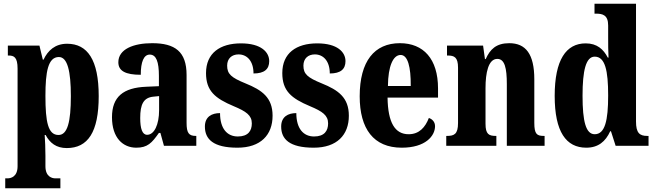

<svg xmlns="http://www.w3.org/2000/svg" viewBox="-20 -780 3502 1027"><path d="M8 227H303V174H276C259 174 223 166 223 109V53C223 11 221 -27 219 -58H224C247 -15 281 12 337 12C450 12 508 -73 508 -266C508 -460 448 -546 339 -546C275 -546 236 -510 213 -461H209L191 -536H22V-483H26C55 -483 74 -474 74 -413V109C74 166 38 174 20 174H8ZM293 -58C237 -58 223 -127 223 -267C223 -396 237 -475 295 -475C341 -475 359 -399 359 -266C359 -128 341 -58 293 -58Z M709 10C769 10 792 -15 830 -69H838L857 0H1030V-53H1027C990 -53 978 -69 978 -123V-379C978 -504 916 -549 794 -549C694 -549 613 -517 613 -447C613 -400 652 -380 733 -380C733 -449 749 -488 781 -488C816 -488 830 -449 830 -374V-319L762 -316C639 -311 579 -262 579 -153C579 -42 638 10 709 10ZM767 -59C741 -59 730 -92 730 -149C730 -221 747 -258 801 -263L831 -266V-191C831 -113 805 -59 767 -59Z M1250 10C1374 10 1438 -58 1438 -161C1438 -258 1382 -298 1293 -334C1217 -365 1195 -384 1195 -429C1195 -467 1220 -489 1256 -489C1301 -489 1336 -454 1336 -387C1394 -387 1420 -410 1420 -453C1420 -501 1377 -548 1269 -548C1157 -548 1082 -496 1082 -389C1082 -294 1130 -254 1230 -212C1297 -184 1327 -163 1327 -120C1327 -80 1307 -50 1252 -50C1195 -50 1157 -92 1157 -175C1113 -175 1076 -156 1076 -103C1076 -36 1120 10 1250 10Z M1658 10C1782 10 1846 -58 1846 -161C1846 -258 1790 -298 1701 -334C1625 -365 1603 -384 1603 -429C1603 -467 1628 -489 1664 -489C1709 -489 1744 -454 1744 -387C1802 -387 1828 -410 1828 -453C1828 -501 1785 -548 1677 -548C1565 -548 1490 -496 1490 -389C1490 -294 1538 -254 1638 -212C1705 -184 1735 -163 1735 -120C1735 -80 1715 -50 1660 -50C1603 -50 1565 -92 1565 -175C1521 -175 1484 -156 1484 -103C1484 -36 1528 10 1658 10Z M2129 10C2256 10 2307 -53 2307 -105C2307 -128 2292 -143 2274 -149C2255 -100 2223 -62 2166 -62C2093 -62 2055 -123 2053 -258H2323V-307C2323 -465 2245 -549 2119 -549C1983 -549 1904 -453 1904 -265C1904 -91 1978 10 2129 10ZM2177 -320H2055C2056 -427 2083 -486 2123 -486C2161 -486 2178 -423 2177 -320Z M2367 0H2635V-53H2632C2595 -53 2577 -62 2577 -118V-309C2577 -390 2592 -465 2640 -465C2680 -465 2691 -415 2691 -330V0H2893V-53H2889C2852 -53 2838 -62 2838 -123V-356C2838 -491 2792 -549 2704 -549C2634 -549 2601 -516 2578 -464H2574L2564 -536H2371V-483H2375C2410 -483 2430 -474 2430 -418V-122C2430 -62 2409 -53 2371 -53H2367Z M3116 10C3180 10 3219 -23 3244 -78H3248L3273 0H3449V-53H3442C3401 -53 3382 -69 3382 -130V-760H3160V-707H3168C3203 -707 3233 -700 3233 -644V-583C3233 -544 3233 -503 3235 -472H3231C3208 -516 3174 -548 3113 -548C3008 -548 2947 -460 2947 -267C2947 -75 3008 10 3116 10ZM3161 -62C3114 -62 3096 -130 3096 -268C3096 -403 3114 -477 3161 -477C3217 -477 3233 -403 3233 -269C3233 -135 3216 -62 3161 -62Z"/></svg>

Font: Noto Serif Armenian ExtraCondensed ExtraBold
Style: Regular
Weight: 800
Width: 2
Designer: Monotype Design Team
Foundry: Monotype Imaging Inc.
Version: Version 2.008